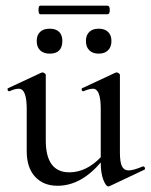

<svg xmlns="http://www.w3.org/2000/svg" viewBox="-20 -653 537 684"><path d="M75.2 -265.1Q75.2 -336.9 46.9 -336.9Q32.7 -336.9 14.2 -328.1H12.2Q8.3 -328.1 7.1 -333Q5.9 -337.9 8.8 -338.9L127 -394L130.9 -395Q134.8 -395 138.9 -392.1Q143.1 -389.2 143.1 -386.2V-152.8Q143.1 -39.1 227.1 -39.1Q287.1 -39.1 338.9 -92.8V-265.1Q338.9 -336.9 311.5 -336.9Q297.9 -336.9 277.8 -328.1H275.9Q272 -328.1 271 -333Q270 -337.9 272.9 -338.9L391.1 -394L395 -395Q398.9 -395 403.1 -392.1Q407.2 -389.2 407.2 -386.2V-109.9Q407.2 -74.7 414.6 -60.3Q421.9 -45.9 438.5 -45.9Q455.1 -45.9 488.8 -60.1H490.2Q494.1 -60.1 496.1 -55.4Q498 -50.8 495.1 -48.8L371.1 9.8Q369.1 10.7 366.2 11.2Q357.4 11.2 348.1 -12.5Q338.9 -36.1 338.9 -74.2Q268.1 8.8 185.1 8.8Q134.3 8.8 104.7 -23.7Q75.2 -56.2 75.2 -113.8ZM298.1 -473.9Q286.1 -485.8 286.1 -506.8Q286.1 -527.8 298.1 -539.3Q310.1 -550.8 331.5 -550.8Q353 -550.8 365 -539.3Q377 -527.8 377 -506.8Q377 -485.8 365 -473.9Q353 -461.9 331.5 -461.9Q310.1 -461.9 298.1 -473.9ZM202.1 -507.8Q202.1 -461.9 157.2 -461.9Q134.8 -461.9 122.8 -473.9Q110.8 -485.8 110.8 -506.8Q110.8 -527.8 122.8 -539.3Q134.8 -550.8 157 -550.8Q179.2 -550.8 190.7 -539.3Q202.1 -527.8 202.1 -507.8ZM362.8 -632.8Q371.1 -632.8 371.1 -617.4Q371.1 -602.1 362.8 -602.1H124Q117.2 -602.1 117.2 -617.7Q117.2 -633.3 124 -632.8Z"/></svg>

Font: Cormorant-Medium
Style: Regular
Weight: 500
Designer: Christian Thalmann (Catharsis Fonts)
Version: Version 3.000